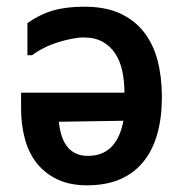

<svg xmlns="http://www.w3.org/2000/svg" viewBox="-20 -557 540 574"><path d="M243 -91Q329 -91 349 -196L156 -193Q166 -91 243 -91ZM240 -3Q189 -3 152 -20.5Q115 -38 90.5 -68.5Q66 -99 54.5 -141.5Q43 -184 43 -233V-280H352Q352 -315 345.5 -345Q339 -375 324.5 -397Q310 -419 287 -432Q264 -445 230 -445Q214 -445 194 -441Q174 -437 153 -430.5Q132 -424 112 -414Q92 -404 76 -392H62V-488Q99 -514 138.5 -525.5Q178 -537 232 -537Q294 -537 337.5 -517.5Q381 -498 409.5 -462Q438 -426 451 -376.5Q464 -327 464 -267Q464 -206 450.5 -157.5Q437 -109 409.5 -74.5Q382 -40 340 -21.5Q298 -3 240 -3Z"/></svg>

Font: D2Coding
Style: Bold
Weight: 700
Monospace: yes
Designer: Yong-Rak Park; Jeong-Hwan Yoon; Sang-Min Lee;
Foundry: NHN Corporation
Version: Version 1.3.2; Build 20180524